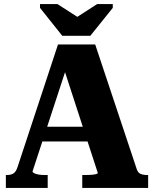

<svg xmlns="http://www.w3.org/2000/svg" viewBox="-20 -930 762 950"><path d="M288 -753H427L538 -891V-910H461L318 -818H407L264 -910H178V-891ZM165 -303H440V-230H161ZM279 -643 311 -601 141 -82Q141 -77 150 -72.5Q159 -68 173 -66Q187 -64 202 -64H216V0H9V-64H14Q35 -64 47.5 -72.5Q60 -81 68 -107L267 -710H451L657 -92Q663 -75 676 -69.5Q689 -64 709 -64H713V0H387V-64H403Q417 -64 431.5 -65Q446 -66 455 -68.5Q464 -71 464 -74Z"/></svg>

Font: Roboto Serif 36pt
Style: Bold
Weight: 700
Version: Version 1.008